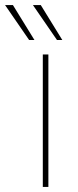

<svg xmlns="http://www.w3.org/2000/svg" viewBox="-74 -738 306 758"><path d="M151 -580 56 -718H87L172 -580ZM41 -580 -54 -718H-23L62 -580ZM95 0V-523H117V0Z"/></svg>

Font: Tomorrow Thin
Style: Regular
Weight: 250
Designer: Tony de Marco, Monica Rizzolli
Foundry: Just in Type
Version: Version 2.002